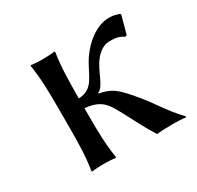

<svg xmlns="http://www.w3.org/2000/svg" viewBox="-105 -558 697 680"><g transform="rotate(-30 243.0 -218.0)"><path d="M99 -250V-179C99 -105 98 -54 89 0L91 3C103 1 127 0 139 0C151 0 175 1 187 3L189 0C180 -57 179 -104 179 -179V-205C251 -199 264 -164 292 -113C311 -78 324 -49 356 3C371 1 405 0 422 0C439 0 465 1 474 3L476 0C420 -59 407 -94 351 -158C316 -198 296 -217 248 -225V-227C277 -240 284 -295 317 -335C335 -357 357 -366 372 -366C391 -366 412 -366 430 -352L438 -354L458 -428L454 -432C437 -437 431 -439 413 -439C361 -439 311 -396 283 -354C248 -302 243 -247 179 -245V-250C180 -325 180 -372 189 -429L187 -432C175 -430 151 -429 139 -429C127 -429 103 -430 91 -432L89 -429C98 -375 99 -321 99 -250Z"/></g></svg>

Font: Libertinus Sans
Style: Regular
Weight: 400
Designer: Philipp H. Poll, Khaled Hosny
Foundry: Caleb Maclennan
Version: Version 7.050;RELEASE